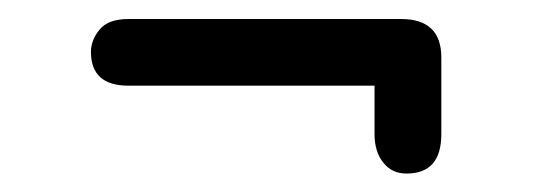

<svg xmlns="http://www.w3.org/2000/svg" viewBox="-20 -281 570 205"><path d="M379.9 -137.7C379.9 -125.3 383 -115.2 389.2 -107.4C395.3 -99.6 403.6 -95.7 414.1 -95.7C438.8 -95.7 451.2 -109.7 451.2 -137.7V-219.7C451.2 -247.1 436.8 -260.7 408.2 -260.7H117.2C102.9 -260.7 92.6 -257 86.4 -249.5C80.2 -242 77.1 -234 77.1 -225.6C77.1 -201.5 90.5 -189.5 117.2 -189.5H379.9Z"/></svg>

Font: Jura
Style: DemiBold
Weight: 600
Version: Version 2.5.1